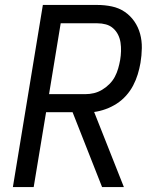

<svg xmlns="http://www.w3.org/2000/svg" viewBox="-20 -755 640 775"><path d="M32 0 153 -735H373Q403 -735 431.5 -729Q460 -723 483 -707.5Q506 -692 522 -669Q538 -646 545.5 -618.5Q553 -591 552.5 -561Q552 -531 547 -501Q543 -478 536 -455Q529 -432 517.5 -410Q506 -388 489 -369Q472 -350 451 -336.5Q430 -323 406.5 -314.5Q383 -306 360 -303L480 0H392L273 -302H166L116 0ZM178 -375H325Q342 -375 359 -379Q376 -383 392 -392.5Q408 -402 421.5 -415.5Q435 -429 443.5 -445Q452 -461 457 -478.5Q462 -496 465 -513Q468 -531 468.5 -548.5Q469 -566 466.5 -583Q464 -600 456.5 -615Q449 -630 436.5 -641Q424 -652 407.5 -656.5Q391 -661 373 -661H225Z"/></svg>

Font: Iosevka Custom Oblique
Style: Regular
Weight: 400
Italic angle: -9°
Designer: Belleve Invis
Foundry: Belleve Invis
Version: Version 27.0.1